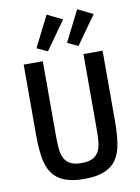

<svg xmlns="http://www.w3.org/2000/svg" viewBox="-103 -1027 806 1107"><g transform="rotate(-10 300.0 -473.5)"><path d="M220 -749 158 -778 249 -959 338 -915ZM399 -749 337 -778 428 -959 517 -915ZM181 -698V-269Q181 -226 183.5 -191Q186 -156 198 -131.5Q210 -107 234 -94Q258 -81 300 -81Q342 -81 366 -94Q390 -107 402 -131.5Q414 -156 416.5 -191Q419 -226 419 -269V-698H531V-289Q531 -214 522.5 -157.5Q514 -101 489 -63.5Q464 -26 418.5 -7Q373 12 300 12Q227 12 181.5 -7Q136 -26 111 -63.5Q86 -101 77.5 -157.5Q69 -214 69 -289V-698Z"/></g></svg>

Font: IBM Plex Mono Medium
Style: Regular
Weight: 500
Monospace: yes
Designer: Mike Abbink, Paul van der Laan, Pieter van Rosmalen
Foundry: Bold Monday
Version: Version 2.3